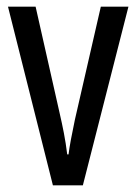

<svg xmlns="http://www.w3.org/2000/svg" viewBox="-20 -557 410 577"><path d="M139 0 4 -537H87L159 -218Q166 -188 172 -157Q178 -126 182 -93H186Q188 -110 193 -137Q198 -164 205 -197L283 -537H366L229 0Z"/></svg>

Font: Noto Sans Lao ExtraCondensed
Style: Regular
Weight: 400
Width: 2
Designer: Monotype Design Team
Foundry: Monotype Imaging Inc.
Version: Version 2.004; ttfautohint (v1.8.4.7-5d5b)